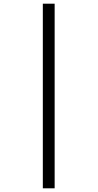

<svg xmlns="http://www.w3.org/2000/svg" viewBox="-20 -780 529 1040"><path d="M212 240H276V-760H212Z"/></svg>

Font: Noto Serif Ethiopic Condensed
Style: Bold
Weight: 700
Width: 3
Designer: Monotype Design Team
Foundry: Monotype Imaging Inc.
Version: Version 2.102